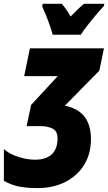

<svg xmlns="http://www.w3.org/2000/svg" viewBox="-24 -964 560 994"><path d="M168.9 9.8Q118.7 9.8 77.1 2.2Q35.6 -5.4 -3.9 -27.8V-191.9Q24.9 -166.5 71 -151.9Q117.2 -137.2 157.2 -137.2Q213.4 -137.2 243.7 -164.8Q273.9 -192.4 273.9 -248Q273.9 -284.7 248.5 -297.9Q223.1 -311 187 -311H113.8L137.2 -420.9L274.9 -569.8H101.1L130.9 -713.9H514.2L490.2 -598.1L312 -417Q383.3 -401.4 415 -357.9Q446.8 -314.5 446.8 -243.2Q446.8 -167.5 411.6 -110.6Q376.5 -53.7 314 -22Q251.5 9.8 168.9 9.8ZM249 -784.2Q240.2 -816.4 225.1 -856.9Q210 -897.5 194.3 -930.2L197.3 -944.3H296.4Q306.6 -932.1 318.4 -915.8Q330.1 -899.4 341.3 -878.4Q362.8 -900.9 380.1 -917.2Q397.5 -933.6 411.1 -944.3H516.1L513.2 -932.1Q497.6 -916 473.9 -887.9Q450.2 -859.9 428 -831.3Q405.8 -802.7 394 -784.2Z"/></svg>

Font: Open Sans Condensed ExtraBold
Style: Italic
Weight: 800
Width: 3
Italic angle: -12°
Designer: Monotype Design Team
Foundry: Monotype Imaging Inc.
Version: Version 3.003; ttfautohint (v1.8.4)